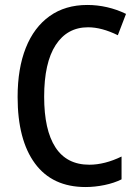

<svg xmlns="http://www.w3.org/2000/svg" viewBox="-20 -744 559 774"><path d="M325 10Q191 10 121 -85Q51 -180 51 -353Q51 -468 84 -551Q117 -634 180 -679Q243 -724 332 -724Q372 -724 411.5 -715Q451 -706 488 -688L455 -602Q390 -634 335 -634Q251 -634 204.5 -562.5Q158 -491 158 -354Q158 -220 203.5 -150Q249 -80 340 -80Q402 -80 470 -113V-21Q440 -6 401 2Q362 10 325 10Z"/></svg>

Font: Noto Sans Condensed Medium
Style: Regular
Weight: 500
Width: 3
Designer: Monotype Design Team
Foundry: Monotype Imaging Inc.
Version: Version 2.013; ttfautohint (v1.8.4.7-5d5b)